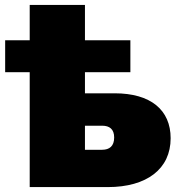

<svg xmlns="http://www.w3.org/2000/svg" viewBox="-20 -762 727 782"><path d="M1 -468H101V0H419C578 0 675 -74 675 -199C675 -314 594 -382 447 -382H326V-468H511V-598H326V-742H101V-598H1ZM396 -152H326V-250H396C426 -250 445 -236 445 -202C445 -167 426 -152 396 -152Z"/></svg>

Font: Chess Sans Black
Style: Regular
Weight: 900
Designer: Wolf Bōese
Foundry: Wolf Bōese
Version: Version 7.223;Glyphs 3.3 (3306)